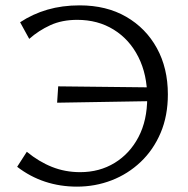

<svg xmlns="http://www.w3.org/2000/svg" viewBox="-20 -687 702 716"><path d="M267 9Q204 9 148 -9.5Q92 -28 44 -65L80 -121Q125 -84 174 -64.5Q223 -45 279 -45Q351 -45 407.5 -79.5Q464 -114 496.5 -176Q529 -238 529 -323Q529 -409 496 -474.5Q463 -540 404 -576.5Q345 -613 268 -613Q211 -613 167.5 -593Q124 -573 89 -542L55 -604Q102 -635 157 -651Q212 -667 277 -667Q377 -667 450.5 -624.5Q524 -582 565 -507.5Q606 -433 606 -335Q606 -255 579 -191.5Q552 -128 504.5 -83Q457 -38 396 -14.5Q335 9 267 9ZM193 -304 197 -365 557 -361 553 -310Z"/></svg>

Font: Ysabeau Office
Style: Regular
Weight: 400
Designer: Christian Thalmann (Catharsis Fonts)
Version: Version 2.001;gftools[0.9.30]; featfreeze: tnum,lnum,ss02